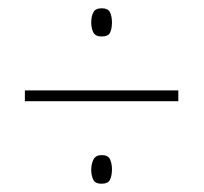

<svg xmlns="http://www.w3.org/2000/svg" viewBox="-20 -584 491 463"><path d="M225 -496Q210 -496 205 -506Q200 -516 200 -530Q200 -544 205 -554Q210 -564 225 -564Q241 -564 245.5 -554Q250 -544 250 -530Q250 -515 245.5 -505.5Q241 -496 225 -496ZM40 -340V-366H410V-340ZM225 -141Q209 -141 204.5 -151.5Q200 -162 200 -174Q200 -189 205.5 -199.5Q211 -210 225 -210Q241 -210 245.5 -199.5Q250 -189 250 -176Q250 -161 245.5 -151Q241 -141 225 -141Z"/></svg>

Font: Noto Sans Tamil Condensed Thin
Style: Regular
Weight: 100
Width: 3
Designer: Jelle Bosma - Monotype Design Team
Foundry: Monotype Imaging Inc.
Version: Version 2.004; ttfautohint (v1.8.4.7-5d5b)